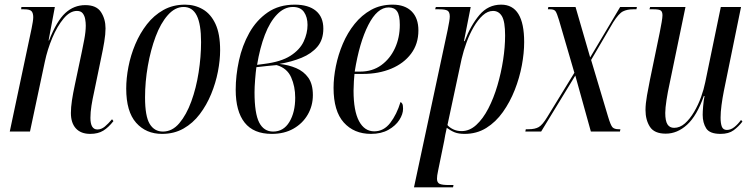

<svg xmlns="http://www.w3.org/2000/svg" viewBox="-20 -566 3237 826"><path d="M368 10Q328 10 306.5 -13.5Q285 -37 285 -80Q285 -104 289.5 -134Q294 -164 302 -201L332 -343Q336 -362 342.5 -396Q349 -430 349 -456Q349 -469 346.5 -483.5Q344 -498 336 -508.5Q328 -519 311 -519Q281 -519 253.5 -486Q226 -453 205 -403Q184 -353 173 -301L109 0H22L116 -444Q119 -459 121 -471.5Q123 -484 123 -492Q123 -509 116 -517.5Q109 -526 83 -526H71L72 -536H216L189 -392H191Q224 -476 261 -510Q298 -544 347 -544Q395 -544 414.5 -514Q434 -484 434 -444Q434 -419 428.5 -386Q423 -353 416 -321L385 -171Q378 -140 373.5 -111.5Q369 -83 369 -59Q369 -9 399 -9Q416 -9 431 -21.5Q446 -34 462 -53L468 -45Q447 -18 424.5 -4Q402 10 368 10Z M677 10Q608 10 565.5 -38Q523 -86 523 -185Q523 -229 532.5 -278.5Q542 -328 562 -375.5Q582 -423 612 -461.5Q642 -500 683 -523Q724 -546 776 -546Q818 -546 852.5 -526Q887 -506 907 -463Q927 -420 927 -350Q927 -307 917.5 -258Q908 -209 888.5 -161.5Q869 -114 839.5 -75Q810 -36 769.5 -13Q729 10 677 10ZM681 0Q721 0 751.5 -36Q782 -72 803 -129.5Q824 -187 834.5 -254.5Q845 -322 845 -385Q845 -462 826.5 -499Q808 -536 770 -536Q733 -536 702 -501Q671 -466 649.5 -408.5Q628 -351 616 -282.5Q604 -214 604 -147Q604 -66 624 -33Q644 0 681 0Z M1149 10Q1071 10 1032.5 -38.5Q994 -87 994 -180Q994 -241 1008 -305.5Q1022 -370 1052.5 -424.5Q1083 -479 1131.5 -512.5Q1180 -546 1248 -546Q1307 -546 1339 -519.5Q1371 -493 1371 -443Q1371 -395 1345.5 -365Q1320 -335 1277.5 -317.5Q1235 -300 1182 -291Q1221 -287 1254 -273Q1287 -259 1306.5 -231.5Q1326 -204 1326 -157Q1326 -111 1304 -73Q1282 -35 1242.5 -12.5Q1203 10 1149 10ZM1116 -291Q1189 -300 1229.5 -326Q1270 -352 1286.5 -387.5Q1303 -423 1303 -459Q1303 -492 1288 -514Q1273 -536 1240 -536Q1203 -536 1172 -504Q1141 -472 1119.5 -416Q1098 -360 1086 -287ZM1155 0Q1200 0 1225 -41.5Q1250 -83 1250 -146Q1250 -194 1232.5 -233.5Q1215 -273 1170 -286Q1153 -285 1128 -282Q1103 -279 1083 -277Q1080 -255 1077.5 -223Q1075 -191 1075 -169Q1075 -78 1095 -39Q1115 0 1155 0Z M1576 10Q1503 10 1459 -39Q1415 -88 1415 -188Q1415 -232 1425 -281.5Q1435 -331 1455 -378Q1475 -425 1505.5 -463Q1536 -501 1576.5 -523.5Q1617 -546 1669 -546Q1722 -546 1751 -517Q1780 -488 1780 -435Q1780 -377 1748.5 -335Q1717 -293 1663 -270.5Q1609 -248 1541 -248H1505Q1504 -241 1502.5 -217Q1501 -193 1501 -176Q1501 -89 1524.5 -45Q1548 -1 1590 -1Q1631 -1 1659 -37.5Q1687 -74 1703 -127Q1708 -125 1711 -119Q1714 -113 1714 -98Q1714 -75 1698 -50Q1682 -25 1651 -7.5Q1620 10 1576 10ZM1530 -258Q1582 -258 1620 -285.5Q1658 -313 1679 -358.5Q1700 -404 1700 -459Q1700 -500 1688.5 -517Q1677 -534 1652 -534Q1603 -534 1564.5 -458.5Q1526 -383 1506 -258Z M1906 -438Q1910 -458 1912.5 -472.5Q1915 -487 1915 -495Q1915 -514 1905.5 -520Q1896 -526 1869 -526H1852L1855 -536H2005L1976 -389H1979Q2005 -457 2042.5 -501.5Q2080 -546 2136 -546Q2235 -546 2235 -385Q2235 -338 2225 -284.5Q2215 -231 2194.5 -179Q2174 -127 2143.5 -84Q2113 -41 2072 -15.5Q2031 10 1979 10Q1953 10 1936.5 3.5Q1920 -3 1902 -16Q1898 2 1895.5 14.5Q1893 27 1891 40L1865 167Q1862 180 1861 188.5Q1860 197 1860 203Q1860 220 1871.5 225Q1883 230 1911 230H1931L1929 240H1761ZM1966 -2Q2000 -2 2029 -28.5Q2058 -55 2081 -99.5Q2104 -144 2120 -198.5Q2136 -253 2144.5 -308.5Q2153 -364 2153 -413Q2153 -473 2139.5 -496Q2126 -519 2101 -519Q2078 -519 2057 -500Q2036 -481 2018 -450Q2000 -419 1987 -383Q1974 -347 1966 -313L1905 -28Q1913 -18 1929 -10Q1945 -2 1966 -2Z M2240 0 2242 -10H2253Q2282 -10 2298 -19.5Q2314 -29 2334 -62L2451 -253L2385 -479Q2376 -509 2370 -517.5Q2364 -526 2347 -526H2337L2339 -536H2456L2519 -319L2648 -536H2720L2718 -526H2704Q2678 -526 2660 -517Q2642 -508 2618 -470L2523 -308L2596 -64Q2607 -27 2615 -18.5Q2623 -10 2642 -10H2649L2647 0H2522L2455 -241L2308 0Z M3080 10Q3033 10 3018 -14Q3003 -38 3003 -72Q3003 -86 3005 -109.5Q3007 -133 3011 -153H3008Q2978 -68 2936 -29.5Q2894 9 2844 9Q2795 9 2776 -20.5Q2757 -50 2757 -93Q2757 -119 2763.5 -156Q2770 -193 2776 -222L2818 -425Q2823 -450 2826.5 -470.5Q2830 -491 2830 -500Q2830 -515 2823 -520.5Q2816 -526 2791 -526H2774L2777 -536H2929L2860 -203Q2853 -172 2847.5 -136.5Q2842 -101 2842 -80Q2842 -46 2851.5 -31Q2861 -16 2880 -16Q2905 -16 2926.5 -35Q2948 -54 2966 -84.5Q2984 -115 2996 -148.5Q3008 -182 3014 -212L3081 -536H3168L3094 -174Q3088 -144 3084 -113.5Q3080 -83 3080 -60Q3080 -35 3085.5 -21Q3091 -7 3107 -7Q3124 -7 3139.5 -19.5Q3155 -32 3168 -50L3174 -43Q3157 -21 3136 -5.5Q3115 10 3080 10Z"/></svg>

Font: Noto Serif Display ExtraCondensed
Style: Italic
Weight: 400
Width: 2
Italic angle: -12°
Designer: Monotype Design Team
Foundry: Monotype Imaging Inc.
Version: Version 2.009